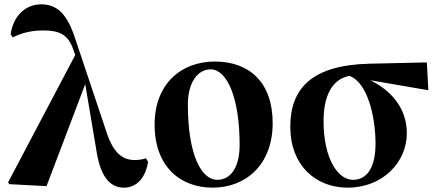

<svg xmlns="http://www.w3.org/2000/svg" viewBox="-20 -846 2013 883"><path d="M550 17C608 17 649 -27 661 -102L651 -118C638 -113 616 -110 600 -110C546 -110 503 -139 471 -235L326 -668C289 -781 244 -826 169 -826C92 -826 39 -766 29 -688L39 -674C69 -690 116 -706 178 -706C249 -706 292 -690 316 -621L326 -593L17 -7L23 1L194 10L372 -459L423 -156C443 -22 493 17 550 17Z M958 17C1109 17 1234 -87 1234 -280C1234 -468 1126 -563 968 -563C814 -563 691 -461 691 -273C691 -80 809 17 958 17ZM979 -19C908 -19 844 -129 844 -366C844 -462 886 -527 949 -527C1022 -527 1082 -402 1082 -179C1082 -84 1046 -19 979 -19Z M1579 17C1741 17 1851 -101 1851 -233C1851 -355 1771 -434 1683 -477L1950 -431L1943 -559L1677 -553C1417 -546 1315 -442 1315 -263C1315 -86 1431 17 1579 17ZM1587 -497C1667 -469 1707 -317 1707 -185C1707 -82 1672 -19 1603 -19C1535 -19 1468 -114 1468 -290C1468 -401 1505 -482 1587 -497Z"/></svg>

Font: Source Han Serif KR Heavy
Style: Regular
Weight: 900
Designer: Ryoko NISHIZUKA 西塚涼子 (kana & ideographs); Frank Grießhammer (Latin, Greek & Cyrillic); Wenlong ZHANG 张文龙 (bopomofo); San
Foundry: Adobe
Version: Version 2.001;hotconv 1.1.0;makeotfexe 2.6.0